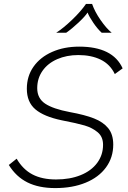

<svg xmlns="http://www.w3.org/2000/svg" viewBox="-20 -949 653 980"><path d="M25 -107 65 -139Q97 -84 146 -58.5Q195 -33 266 -33Q337 -33 391.5 -55Q446 -77 476 -117.5Q506 -158 506 -210Q506 -251 478.5 -274Q451 -297 412 -308.5Q373 -320 295 -335Q204 -354 160.5 -391Q117 -428 117 -496Q117 -560 151 -608.5Q185 -657 246 -684Q307 -711 384 -711Q556 -711 606 -600L566 -571Q542 -621 494 -644.5Q446 -668 380 -668Q320 -668 272 -647Q224 -626 197 -587.5Q170 -549 170 -499Q170 -447 210.5 -420Q251 -393 336 -377Q413 -363 460 -344.5Q507 -326 532.5 -294.5Q558 -263 558 -211Q558 -145 521 -94.5Q484 -44 417 -16.5Q350 11 262 11Q178 11 120 -18Q62 -47 25 -107ZM419 -929H450Q464 -889 493.5 -846.5Q523 -804 550 -782H499Q478 -801 456.5 -832.5Q435 -864 427 -885Q415 -866 381 -834Q347 -802 318 -782H267Q303 -805 347.5 -847.5Q392 -890 419 -929Z"/></svg>

Font: KoHo Light
Style: Italic
Weight: 300
Italic angle: -10°
Version: Version 1.000; ttfautohint (v1.6)